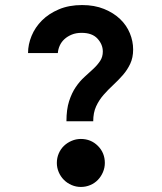

<svg xmlns="http://www.w3.org/2000/svg" viewBox="-20 -730 640 760"><path d="M243 -250H349Q349 -284 360.5 -309Q372 -334 390 -354.5Q408 -375 428 -393.5Q448 -412 466 -432.5Q484 -453 495.5 -477.5Q507 -502 507 -534Q507 -567 494 -598.5Q481 -630 455.5 -654.5Q430 -679 392 -694.5Q354 -710 305 -710Q253 -710 213 -693Q173 -676 146 -649Q119 -622 105 -588Q91 -554 91 -520H209Q210 -535 216.5 -549.5Q223 -564 235 -575Q247 -586 264 -593Q281 -600 303 -600Q345 -600 366 -577Q387 -554 387 -526Q387 -505 376.5 -489Q366 -473 350 -458Q334 -443 315 -426Q296 -409 280 -385.5Q264 -362 253.5 -329.5Q243 -297 243 -250ZM205 -85Q205 -66 212.5 -48.5Q220 -31 233 -18Q246 -5 263.5 2.5Q281 10 300 10Q320 10 337.5 2.5Q355 -5 367.5 -18Q380 -31 387.5 -48.5Q395 -66 395 -85Q395 -125 367.5 -152.5Q340 -180 300 -180Q281 -180 263.5 -172.5Q246 -165 233 -152.5Q220 -140 212.5 -122.5Q205 -105 205 -85Z"/></svg>

Font: CommitMonoV142 ExtLt
Style: Regular
Weight: 200
Monospace: yes
Designer: Eigil Nikolajsen
Foundry: Eigil Nikolajsen
Version: Version 1.142